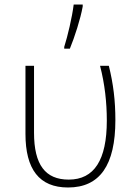

<svg xmlns="http://www.w3.org/2000/svg" viewBox="-20 -822 603 852"><path d="M265 -614V-606H290C311 -657 337 -737 347 -793V-802H307C300 -745 280 -661 265 -614ZM282 10C423 10 492 -89 492 -289C492 -375 483 -449 463 -530H424C445 -449 454 -367 454 -287C454 -112 398 -25 285 -25C181 -25 131 -91 131 -233V-530H93V-228C93 -71 154 10 282 10Z"/></svg>

Font: Noto Sans Mono SemiCondensed ExtraLight
Style: Regular
Weight: 200
Width: 4
Designer: Monotype Design Team
Foundry: Monotype Imaging Inc.
Version: Version 2.014